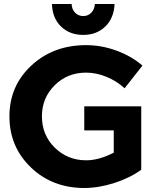

<svg xmlns="http://www.w3.org/2000/svg" viewBox="-20 -930 785 957"><path d="M400 -280V-400H684V-84Q628 -43 550 -18Q472 7 400 7Q241 7 134 -95.5Q27 -198 27 -350Q27 -502 136.5 -603.5Q246 -705 409 -705Q486 -705 561 -677.5Q636 -650 690 -603L601 -490Q562 -526 511 -547Q460 -568 409 -568Q316 -568 252.5 -505Q189 -442 189 -350Q189 -257 253 -194Q317 -131 410 -131Q473 -131 547 -169V-280ZM453 -910H551Q548 -840 505 -798Q462 -756 395 -756Q327 -756 284 -798Q241 -840 239 -910H337Q338 -883 354.5 -866.5Q371 -850 395 -850Q419 -850 435 -866.5Q451 -883 453 -910Z"/></svg>

Font: Argentum Sans SemiBold
Style: Regular
Weight: 600
Designer: Julieta Ulanovsky (Modified by Cristiano Sobral)
Foundry: Julieta Ulanovsky
Version: Version 5.001;November 22, 2018;FontCreator 11.5.0.2425 64-b